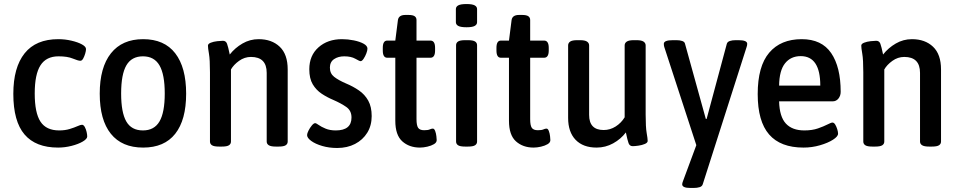

<svg xmlns="http://www.w3.org/2000/svg" viewBox="-20 -724 4745 951"><path d="M268 7Q157 7 101.5 -58Q46 -123 46 -259Q46 -390 102 -460Q158 -530 269 -530Q302 -530 334 -522.5Q366 -515 386 -504Q406 -493 406 -481Q406 -472 402 -458.5Q398 -445 392 -434Q386 -423 378 -423Q367 -423 340.5 -434Q314 -445 270 -445Q209 -445 180.5 -400.5Q152 -356 152 -261Q152 -165 180.5 -121.5Q209 -78 273 -78Q302 -78 325 -85Q348 -92 363.5 -99Q379 -106 386 -106Q394 -106 400 -95Q406 -84 409 -70.5Q412 -57 412 -48Q412 -36 390 -23Q368 -10 334.5 -1.5Q301 7 268 7Z M689 7Q584 7 529 -61.5Q474 -130 474 -260Q474 -390 529.5 -460Q585 -530 689 -530Q794 -530 848 -460Q902 -390 902 -260Q902 -130 848 -61.5Q794 7 689 7ZM688 -78Q744 -78 770 -122.5Q796 -167 796 -261Q796 -355 770 -400Q744 -445 688 -445Q632 -445 606 -400.5Q580 -356 580 -261Q580 -167 605.5 -122.5Q631 -78 688 -78Z M1065 2Q1040 2 1030 -4.5Q1020 -11 1020 -23V-366Q1020 -429 1015 -457.5Q1010 -486 1010 -498Q1010 -507 1024 -512.5Q1038 -518 1056 -520Q1074 -522 1084 -522Q1099 -522 1104.5 -507.5Q1110 -493 1118 -454Q1144 -487 1181 -508.5Q1218 -530 1261 -530Q1326 -530 1365.5 -492.5Q1405 -455 1405 -380V-23Q1405 -11 1395 -4.5Q1385 2 1360 2H1346Q1322 2 1311.5 -4.5Q1301 -11 1301 -23V-363Q1301 -442 1223 -442Q1191 -442 1164 -422.5Q1137 -403 1124 -380V-23Q1124 -11 1114 -4.5Q1104 2 1079 2Z M1650 9Q1610 9 1576 -1Q1542 -11 1521.5 -26Q1501 -41 1501 -55Q1501 -63 1508 -77Q1515 -91 1524.5 -102.5Q1534 -114 1541 -114Q1546 -114 1558.5 -105Q1571 -96 1592.5 -87Q1614 -78 1643 -78Q1721 -78 1721 -142Q1721 -176 1695.5 -194Q1670 -212 1631 -229Q1600 -242 1573 -260Q1546 -278 1529 -306.5Q1512 -335 1512 -381Q1512 -449 1557.5 -489.5Q1603 -530 1674 -530Q1703 -530 1732.5 -524Q1762 -518 1781 -507.5Q1800 -497 1800 -483Q1800 -474 1794.5 -459.5Q1789 -445 1781 -433Q1773 -421 1766 -421Q1761 -421 1740 -433Q1719 -445 1685 -445Q1655 -445 1634.5 -431Q1614 -417 1614 -389Q1614 -360 1635 -343.5Q1656 -327 1693 -311Q1729 -296 1758 -276Q1787 -256 1804 -225.5Q1821 -195 1821 -149Q1821 -102 1799 -66.5Q1777 -31 1738.5 -11Q1700 9 1650 9Z M2060 7Q2007 7 1972.5 -24Q1938 -55 1938 -126V-438H1898Q1876 -438 1876 -474V-487Q1876 -523 1898 -523H1938L1951 -625Q1955 -650 1988 -650H2003Q2025 -650 2034 -643.5Q2043 -637 2043 -625V-523H2112Q2135 -523 2135 -487V-474Q2135 -438 2112 -438H2043V-134Q2043 -103 2051 -91Q2059 -79 2081 -79Q2100 -79 2108.5 -83Q2117 -87 2124 -87Q2131 -87 2135.5 -75Q2140 -63 2141.5 -49Q2143 -35 2143 -30Q2143 -18 2129.5 -10Q2116 -2 2096.5 2.5Q2077 7 2060 7Z M2284 2Q2259 2 2249 -4.5Q2239 -11 2239 -23V-500Q2239 -512 2249 -518.5Q2259 -525 2284 -525H2298Q2323 -525 2333 -518.5Q2343 -512 2343 -500V-23Q2343 -11 2333 -4.5Q2323 2 2298 2ZM2291 -589Q2262 -589 2250 -595.5Q2238 -602 2238 -614V-679Q2238 -691 2250 -697.5Q2262 -704 2291 -704Q2319 -704 2331 -697.5Q2343 -691 2343 -679V-614Q2343 -602 2331 -595.5Q2319 -589 2291 -589Z M2623 7Q2570 7 2535.5 -24Q2501 -55 2501 -126V-438H2461Q2439 -438 2439 -474V-487Q2439 -523 2461 -523H2501L2514 -625Q2518 -650 2551 -650H2566Q2588 -650 2597 -643.5Q2606 -637 2606 -625V-523H2675Q2698 -523 2698 -487V-474Q2698 -438 2675 -438H2606V-134Q2606 -103 2614 -91Q2622 -79 2644 -79Q2663 -79 2671.5 -83Q2680 -87 2687 -87Q2694 -87 2698.5 -75Q2703 -63 2704.5 -49Q2706 -35 2706 -30Q2706 -18 2692.5 -10Q2679 -2 2659.5 2.5Q2640 7 2623 7Z M2935 7Q2868 7 2831 -31.5Q2794 -70 2794 -140V-499Q2794 -511 2804 -518Q2814 -525 2839 -525H2853Q2877 -525 2887.5 -518Q2898 -511 2898 -499V-155Q2898 -80 2970 -80Q3002 -80 3029.5 -97.5Q3057 -115 3074 -143V-499Q3074 -511 3084.5 -518Q3095 -525 3119 -525H3133Q3157 -525 3167.5 -518Q3178 -511 3178 -499V-157Q3178 -94 3183 -65.5Q3188 -37 3188 -26Q3188 -17 3174 -11Q3160 -5 3142 -2.5Q3124 0 3114 0Q3099 0 3093.5 -14.5Q3088 -29 3080 -68Q3055 -35 3017 -14Q2979 7 2935 7Z M3400 207Q3359 207 3359 189Q3359 183 3363 173L3429 -5L3270 -492Q3269 -495 3268.5 -499Q3268 -503 3268 -507Q3268 -525 3313 -525H3331Q3347 -525 3359 -521Q3371 -517 3373 -507L3476 -135H3480L3580 -507Q3583 -517 3595 -521Q3607 -525 3624 -525H3638Q3681 -525 3681 -507Q3681 -499 3678 -491L3461 188Q3458 199 3445.5 203Q3433 207 3415 207Z M3960 7Q3846 7 3789.5 -58Q3733 -123 3733 -258Q3733 -396 3790 -463Q3847 -530 3951 -530Q4050 -530 4097 -461Q4144 -392 4144 -269Q4144 -250 4133 -236Q4122 -222 4104 -222H3839Q3841 -146 3872.5 -112Q3904 -78 3964 -78Q4003 -78 4031.5 -88Q4060 -98 4078.5 -107.5Q4097 -117 4103 -117Q4111 -117 4117 -107Q4123 -97 4127 -84Q4131 -71 4131 -62Q4131 -48 4106 -32Q4081 -16 4041.5 -4.5Q4002 7 3960 7ZM3839 -300H4043Q4043 -446 3946 -446Q3897 -446 3868.5 -410.5Q3840 -375 3839 -300Z M4301 2Q4276 2 4266 -4.5Q4256 -11 4256 -23V-366Q4256 -429 4251 -457.5Q4246 -486 4246 -498Q4246 -507 4260 -512.5Q4274 -518 4292 -520Q4310 -522 4320 -522Q4335 -522 4340.5 -507.5Q4346 -493 4354 -454Q4380 -487 4417 -508.5Q4454 -530 4497 -530Q4562 -530 4601.5 -492.5Q4641 -455 4641 -380V-23Q4641 -11 4631 -4.5Q4621 2 4596 2H4582Q4558 2 4547.5 -4.5Q4537 -11 4537 -23V-363Q4537 -442 4459 -442Q4427 -442 4400 -422.5Q4373 -403 4360 -380V-23Q4360 -11 4350 -4.5Q4340 2 4315 2Z"/></svg>

Font: Asap Semi Condensed Medium
Style: Regular
Weight: 500
Width: 4
Designer: Pablo Cosgaya
Foundry: Omnibus-Type
Version: Version 3.001; ttfautohint (v1.8.4.7-5d5b)